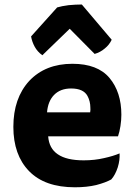

<svg xmlns="http://www.w3.org/2000/svg" viewBox="-20 -795 589 835"><path d="M493.2 -202.1Q500 -221.7 503.9 -247.1Q507.8 -272.5 507.8 -295.9Q507.8 -394.5 456.1 -456.1Q404.3 -517.6 294.9 -517.6Q177.7 -517.6 107.4 -443.4Q38.1 -368.2 38.1 -243.2Q38.1 -121.1 106.4 -50.8Q174.8 19.5 305.7 19.5Q357.4 19.5 398.4 9.8Q439.5 -1 463.9 -14.6Q481.4 -34.2 492.2 -67.4Q502 -99.6 500 -127.9Q472.7 -116.2 432.6 -107.4Q391.6 -97.7 343.8 -97.7Q269.5 -97.7 231.4 -124Q193.4 -149.4 189.5 -202.1Q290 -202.1 493.2 -202.1ZM184.6 -306.6Q188.5 -354.5 214.8 -381.8Q242.2 -410.2 289.1 -410.2Q342.8 -410.2 360.4 -377.9Q373 -354.5 373 -326.2Q374 -317.4 372.1 -306.6Q309.6 -306.6 184.6 -306.6ZM115.2 -636.7Q119.1 -613.3 130.9 -591.8Q142.6 -570.3 164.1 -554.7Q204.1 -593.8 283.2 -669.9Q310.5 -642.6 391.6 -560.5Q416 -567.4 435.5 -584Q455.1 -599.6 465.8 -622.1Q422.9 -672.9 335.9 -775.4Q308.6 -775.4 278.3 -772.5Q248 -768.6 228.5 -762.7Q191.4 -720.7 115.2 -636.7Z"/></svg>

Font: cl
Style: Bold
Weight: 400
Designer: Mitja Miklavcic
Version: Version 7.504; 2011; Build 1021